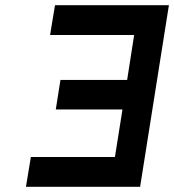

<svg xmlns="http://www.w3.org/2000/svg" viewBox="-20 -720 671 740"><path d="M520 0H80L99 -115H423L452 -298H195L213 -412H470L497 -585H173L192 -700H631Z"/></svg>

Font: Unageo
Style: SemiBold-Italic
Weight: 600
Designer: Richard Sepsi
Foundry: Richard Sepsi
Version: Version 2.000